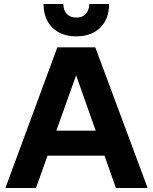

<svg xmlns="http://www.w3.org/2000/svg" viewBox="-20 -941 766 961"><path d="M198 -921H297Q297 -890 314 -871.5Q331 -853 362 -853Q393 -853 409.5 -871.5Q426 -890 427 -921H526Q526 -846 481.5 -802.5Q437 -759 362 -759Q287 -759 242.5 -802.5Q198 -846 198 -921ZM719 0H560L503 -162H218L160 0H7L267 -704H457ZM361 -564 262 -287H459Z"/></svg>

Font: CBA Beacon Sans Extra Bold
Style: Regular
Weight: 800
Designer: Wei Huang
Foundry: Wei Huang
Version: Version 1.002